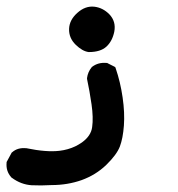

<svg xmlns="http://www.w3.org/2000/svg" viewBox="-23 -226 543 585"><path d="M134.3 337.9Q101.6 339.8 73.2 338.4Q57.6 337.4 42.5 331.8Q27.3 326.2 12.7 315.4L11.7 314.9L11.2 314Q-5.4 295.4 -2.9 269.5V267.6L-2 266.1L11.7 240.7L12.7 238.8L14.2 237.8Q30.8 223.1 56.6 225.6H57.1H57.6Q118.7 238.3 158.7 233.4Q171.4 231.9 183.3 228.5Q195.3 225.1 206.1 220Q216.8 214.8 226.6 208Q254.4 188 257.8 161.1Q259.8 147 259.3 129.4Q258.8 111.8 255.9 91.8Q252.9 71.3 249.5 52Q246.1 32.7 242.2 14.6V13.2V11.7Q244.6 -6.8 256.3 -21L256.8 -22L257.8 -22.5Q276.4 -36.6 301.8 -34.2H303.7L305.2 -33.2L324.7 -23.4L328.1 -21.5L329.6 -17.6Q343.8 23.9 350.6 70.8Q357.4 117.7 354.5 156.7Q351.6 195.3 342.3 220.2Q332.5 245.6 300.8 276.4Q269 307.1 225.6 322.8Q182.6 337.9 134.3 337.9ZM247.1 -67.4Q228 -69.8 207.5 -89.8Q186.5 -110.4 187.5 -138.2Q188.5 -165.5 212.9 -187Q236.8 -208.5 264.2 -205.6Q290.5 -202.6 310.5 -182.1Q331.1 -160.2 325.2 -129.4Q319.3 -100.6 301.3 -84Q283.2 -67.4 248 -67.4H247.6Z"/></svg>

Font: NaikaiFont
Style: Bold
Weight: 700
Version: Version 1.89